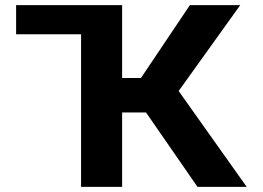

<svg xmlns="http://www.w3.org/2000/svg" viewBox="-20 -731 1029 751"><path d="M551.2 -291 752.5 0H945L678.8 -375L919.7 -711H722.8L531.4 -426H457.7V-711H43V-597H297.1V0H457.7V-291Z"/></svg>

Font: Asimov
Style: Wid
Weight: 500
Designer: Google
Version: Version 2.000980; 2014